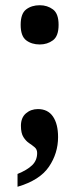

<svg xmlns="http://www.w3.org/2000/svg" viewBox="-20 -560 303 734"><path d="M132 -390Q101 -390 80 -406Q59 -422 59 -465Q59 -508 80 -524Q101 -540 132 -540Q161 -540 182.5 -524Q204 -508 204 -465Q204 -422 182.5 -406Q161 -390 132 -390ZM47 105Q84 90 103 71.5Q122 53 122 25Q122 11 112.5 3Q103 -5 91 -13Q79 -21 69.5 -36Q60 -51 60 -79Q60 -110 79 -126.5Q98 -143 125 -143Q163 -143 182.5 -114.5Q202 -86 202 -36Q202 26 167 77.5Q132 129 47 154Z"/></svg>

Font: Noto Serif Lao Condensed
Style: Bold
Weight: 700
Width: 3
Designer: Monotype Design Team
Foundry: Monotype Imaging Inc.
Version: Version 2.003; ttfautohint (v1.8.4.7-5d5b)